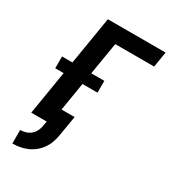

<svg xmlns="http://www.w3.org/2000/svg" viewBox="-227 -848 1053 1184"><g transform="rotate(30 300.0 -256.0)"><path d="M56 223V127Q75 127 94.5 121Q114 115 129.5 102Q145 89 154 70.5Q163 52 166 33L172 0H62L113 -311H53V-395H127L183 -735H594L576 -625H299L261 -395H354V-311H247L214 -110H307L283 33Q279 59 270 84.5Q261 110 245 133Q229 156 207 174Q185 192 159.5 203Q134 214 108 218.5Q82 223 56 223Z"/></g></svg>

Font: Iosevka XBd Ex Obl
Style: Regular
Weight: 800
Width: 7
Italic angle: -9°
Monospace: yes
Designer: Belleve Invis
Foundry: Belleve Invis
Version: Version 32.5.0; ttfautohint (v1.8.4)